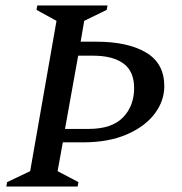

<svg xmlns="http://www.w3.org/2000/svg" viewBox="-20 -680 662 700"><path d="M372 -660 369 -644 287 -604 274 -528H331Q446 -528 512.5 -488.5Q579 -449 579 -366Q579 -312 544 -265.5Q509 -219 442.5 -190Q376 -161 282 -161H209L190 -56L266 -16L263 0H3L6 -16L90 -56L186 -604L113 -644L116 -660ZM319 -477H265L217 -210H303Q388 -210 428.5 -252Q469 -294 469 -359Q469 -420 430 -448.5Q391 -477 319 -477Z"/></svg>

Font: Spectral SC Medium
Style: Italic
Weight: 500
Italic angle: -10°
Designer: Jean-Baptiste Levee
Foundry: Production Type
Version: Version 2.001